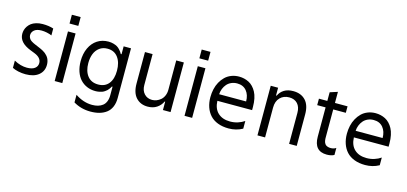

<svg xmlns="http://www.w3.org/2000/svg" viewBox="-75 -1275 4323 2039"><g transform="rotate(15 2086.0 -256.0)"><path d="M200.3 10.7Q159.4 10.7 119.7 2.1Q79.9 -6.4 54 -20.6V-100.1Q125.7 -60.4 196 -60.4Q251.8 -60.4 281.4 -82.4Q311.1 -104.4 311.1 -141.3Q311.1 -200.6 233.7 -230.8L186.8 -249.3Q56.1 -299.7 56.1 -396.3Q56.1 -417.3 61.8 -438Q67.5 -458.8 81.3 -479.6Q95.2 -500.4 115.8 -516.2Q136.4 -532 168.7 -541.9Q201 -551.8 240.8 -551.8Q308.2 -551.8 359.4 -534.8V-458.8Q336.6 -469.1 305.6 -475.7Q274.5 -482.2 246.4 -482.2Q193.5 -482.2 166.7 -459.7Q139.9 -437.1 139.9 -404.8Q139.9 -390.3 145.6 -377.8Q151.3 -365.4 158.2 -357.6Q165.1 -349.8 178.1 -341.6Q191.1 -333.5 198.2 -330.3Q205.3 -327.1 218.8 -321L265.6 -301.1Q279.5 -295.1 289.2 -290.7Q299 -286.2 313.7 -277.9Q328.5 -269.5 338.6 -261.4Q348.7 -253.2 360.1 -240.8Q371.4 -228.3 378.6 -214.8Q385.7 -201.3 390.3 -183.2Q394.9 -165.1 394.9 -144.9Q394.9 -73.5 343 -31.4Q291.2 10.7 200.3 10.7Z M512.8 -727.3H609.4V-630.7H512.8ZM518.5 0V-545.5H602.3V0Z M968 215.2Q864 215.2 780.5 164.8V81Q871.1 142 966.6 142Q1002.5 142 1031.2 133.7Q1060 125.4 1082 108.1Q1104 90.9 1115.9 61.6Q1127.8 32.3 1127.8 -7.1V-100.9H1120.7Q1115.4 -91.6 1112 -86.1Q1108.7 -80.6 1100.5 -69.8Q1092.3 -58.9 1084.5 -51.8Q1076.7 -44.7 1063.7 -35.7Q1050.8 -26.6 1036.8 -21.3Q1022.7 -16 1003.2 -12.3Q983.7 -8.5 961.6 -8.5Q911.9 -8.5 869.7 -26.5Q827.4 -44.4 796.3 -77.8Q765.3 -111.2 747.7 -162.1Q730.1 -213.1 730.1 -275.6Q730.1 -358.3 759.6 -421.3Q789.1 -484.4 841.8 -518.5Q894.5 -552.6 963.1 -552.6Q993.3 -552.6 1019 -545.1Q1044.7 -537.6 1060.4 -528.2Q1076 -518.8 1090 -503.7Q1104 -488.6 1109.7 -479.9Q1115.4 -471.2 1122.2 -458.8H1130.7V-545.5H1211.6V0.7Q1211.6 56.5 1193.9 98.2Q1176.1 139.9 1143.3 165.1Q1110.4 190.3 1066.6 202.8Q1022.7 215.2 968 215.2ZM973 -83.8Q1048.3 -83.8 1088.8 -134.8Q1129.3 -185.7 1129.3 -276.3Q1129.3 -367.5 1088.6 -422.4Q1047.9 -477.3 973 -477.3Q921.9 -477.3 885.5 -450.5Q849.1 -423.7 831.5 -379.1Q813.9 -334.5 813.9 -277Q813.9 -189.3 855.1 -136.5Q896.3 -83.8 973 -83.8Z M1708.8 -223V-545.5H1792.6V0H1708.8V-92.3H1703.1Q1682.5 -47.9 1641.2 -20.4Q1599.8 7.1 1541.2 7.1Q1461.3 7.1 1413.2 -45.5Q1365.1 -98 1365.1 -198.9V-545.5H1448.9V-204.5Q1448.9 -145.6 1482.1 -109.7Q1515.3 -73.9 1568.2 -73.9Q1592.7 -73.9 1616.8 -83.1Q1641 -92.3 1661.9 -109.9Q1682.9 -127.5 1695.8 -157Q1708.8 -186.4 1708.8 -223Z M1940.3 -727.3H2036.9V-630.7H1940.3ZM1946 0V-545.5H2029.8V0Z M2623.6 -279.8V-244.3H2241.8Q2245 -158.4 2294.4 -112.6Q2343.8 -66.8 2427.6 -66.8Q2472.3 -66.8 2512.6 -79.7Q2552.9 -92.7 2583.8 -114.3V-29.8Q2514.9 8.5 2431.8 8.5Q2364.7 8.5 2312.3 -11.5Q2259.9 -31.6 2226.9 -68Q2193.9 -104.4 2176.8 -153.8Q2159.8 -203.1 2159.8 -262.8Q2159.8 -308.6 2169.4 -351.2Q2179 -393.8 2199 -430.4Q2219.1 -467 2247.2 -494.3Q2275.2 -521.7 2314.5 -537.1Q2353.7 -552.6 2399.9 -552.6Q2428.6 -552.6 2455.3 -546.3Q2481.9 -540.1 2507.3 -527.2Q2532.7 -514.2 2553.6 -492.2Q2574.6 -470.2 2590.4 -440.9Q2606.2 -411.6 2614.9 -370.4Q2623.6 -329.2 2623.6 -279.8ZM2241.8 -316.8H2538.4Q2538.4 -388.1 2501.6 -432.7Q2464.8 -477.3 2398.4 -477.3Q2363.6 -477.3 2334.5 -464.3Q2305.4 -451.3 2286 -429Q2266.7 -406.6 2255.1 -377.8Q2243.6 -349.1 2241.8 -316.8Z M2747.9 0V-545.5H2828.8V-460.2H2835.9Q2855.8 -503.6 2895.6 -528.1Q2935.4 -552.6 2995 -552.6Q3080.6 -552.6 3130.1 -500.4Q3179.7 -448.2 3179.7 -346.6V0H3095.9V-340.9Q3095.9 -404.8 3062.7 -441.1Q3029.5 -477.3 2970.9 -477.3Q2909.1 -477.3 2870.4 -437.5Q2831.7 -397.7 2831.7 -328.1V0Z M3592.3 -474.4H3453.8V-169Q3453.8 -158.7 3454 -152.7Q3454.2 -146.7 3455.8 -134.9Q3457.4 -123.2 3460 -115.9Q3462.7 -108.7 3468.6 -99.3Q3474.4 -89.8 3482.6 -84.3Q3490.8 -78.8 3503.6 -74.9Q3516.3 -71 3532.7 -71Q3568.2 -71 3591.6 -88.1V-10.7Q3559.3 7.1 3510.7 7.1Q3370 7.1 3370 -152.7V-474.4H3277.7V-545.5H3370V-640.6L3453.8 -667.6V-545.5H3592.3Z M4124.3 -279.8V-244.3H3742.5Q3745.7 -158.4 3795.1 -112.6Q3844.5 -66.8 3928.3 -66.8Q3973 -66.8 4013.3 -79.7Q4053.6 -92.7 4084.5 -114.3V-29.8Q4015.6 8.5 3932.5 8.5Q3865.4 8.5 3813 -11.5Q3760.7 -31.6 3727.6 -68Q3694.6 -104.4 3677.6 -153.8Q3660.5 -203.1 3660.5 -262.8Q3660.5 -308.6 3670.1 -351.2Q3679.7 -393.8 3699.8 -430.4Q3719.8 -467 3747.9 -494.3Q3775.9 -521.7 3815.2 -537.1Q3854.4 -552.6 3900.6 -552.6Q3929.3 -552.6 3956 -546.3Q3982.6 -540.1 4008 -527.2Q4033.4 -514.2 4054.3 -492.2Q4075.3 -470.2 4091.1 -440.9Q4106.9 -411.6 4115.6 -370.4Q4124.3 -329.2 4124.3 -279.8ZM3742.5 -316.8H4039.1Q4039.1 -388.1 4002.3 -432.7Q3965.6 -477.3 3899.1 -477.3Q3864.3 -477.3 3835.2 -464.3Q3806.1 -451.3 3786.8 -429Q3767.4 -406.6 3755.9 -377.8Q3744.3 -349.1 3742.5 -316.8Z"/></g></svg>

Font: TID UI
Style: Regular
Weight: 400
Designer: The TID Project Authors
Foundry: Bakken & Bæck
Version: Version 1.001;hotconv 1.0.109;makeotfexe 2.5.65596